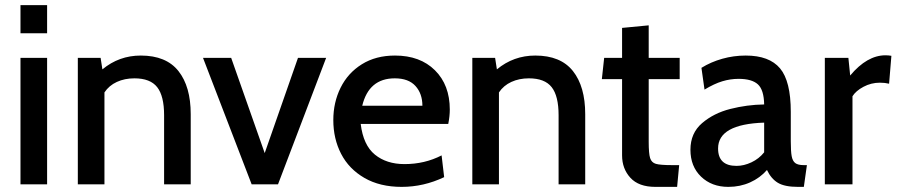

<svg xmlns="http://www.w3.org/2000/svg" viewBox="-20 -720 3504 750"><path d="M60 -700H164V-590H60ZM60 -494H164V0H60Z M284 -494H373L380 -449Q445 -503 530 -503Q629 -503 677 -442.5Q725 -382 725 -274V0H621V-270Q621 -345 594 -379.5Q567 -414 505 -414Q467 -414 436.5 -400Q406 -386 388 -359V0H284Z M773 -494H883L1014 -122L1144 -494H1254L1066 0H963Z M1282 -251Q1282 -320 1310.5 -377.5Q1339 -435 1393.5 -469Q1448 -503 1523 -503Q1621 -503 1679 -445.5Q1737 -388 1737 -292Q1737 -266 1731 -236H1389Q1399 -153 1444.5 -116Q1490 -79 1560 -79Q1639 -79 1705 -113L1715 -28Q1635 10 1549 10Q1464 10 1403.5 -25Q1343 -60 1312.5 -119Q1282 -178 1282 -251ZM1630 -307Q1630 -354 1603 -384Q1576 -414 1522 -414Q1421 -414 1395 -307Z M1825 -494H1914L1921 -449Q1986 -503 2071 -503Q2170 -503 2218 -442.5Q2266 -382 2266 -274V0H2162V-270Q2162 -345 2135 -379.5Q2108 -414 2046 -414Q2008 -414 1977.5 -400Q1947 -386 1929 -359V0H1825Z M2410 -113V-411H2331L2340 -494H2410V-611L2514 -621V-494H2635V-411H2514V-166Q2514 -120 2519.5 -102.5Q2525 -85 2542 -80Q2559 -75 2606 -75H2633L2625 10H2540Q2475 10 2442.5 -25.5Q2410 -61 2410 -113Z M2677 -135Q2677 -200 2722.5 -239Q2768 -278 2833 -294.5Q2898 -311 2965 -312Q2964 -369 2940.5 -390.5Q2917 -412 2865 -412Q2833 -412 2801.5 -402.5Q2770 -393 2732 -370L2720 -455Q2757 -478 2801.5 -490.5Q2846 -503 2893 -503Q2985 -503 3027 -453Q3069 -403 3069 -283V-168Q3069 -129 3072.5 -110Q3076 -91 3086.5 -83Q3097 -75 3120 -75H3132L3120 10H3097Q3045 10 3018.5 -6Q2992 -22 2976 -56Q2949 -25 2910 -7.5Q2871 10 2825 10Q2760 10 2718.5 -30Q2677 -70 2677 -135ZM2965 -125V-241Q2785 -235 2785 -140Q2785 -72 2857 -72Q2886 -72 2915.5 -86Q2945 -100 2965 -125Z M3202 -494H3294L3301 -425Q3367 -504 3439 -504Q3450 -504 3462 -502L3453 -393Q3437 -397 3417 -397Q3383 -397 3353 -381Q3323 -365 3310 -344V0H3202Z"/></svg>

Font: Cabin Medium
Style: Regular
Weight: 500
Designer: Pablo Impallari
Foundry: Pablo Impallari. http://www.impallari.com Igino Marini. http://www.ikern.com
Version: Version 2.001